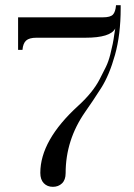

<svg xmlns="http://www.w3.org/2000/svg" viewBox="-20 -526 519 743"><path d="M50 -459H379Q407 -459 417 -469.5Q427 -480 429 -506H447V-494Q447 -392 425 -313.5Q403 -235 371.5 -185.5Q340 -136 309 -92Q234 16 234 144Q234 170 220 183.5Q206 197 184.5 197Q163 197 149.5 183Q136 169 136 143Q136 17 283 -117Q340 -169 366 -220Q380 -247 390 -267.5Q400 -288 407 -316Q418 -359 422 -391L426 -416Q408 -380 310 -380H121Q93 -380 81 -369Q69 -358 67 -333H50Z"/></svg>

Font: Elsie Swash Caps
Style: Regular
Weight: 400
Designer: Alejandro Inler
Foundry: Alejandro Inler
Version: 1.003